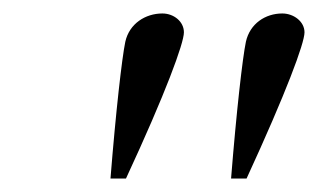

<svg xmlns="http://www.w3.org/2000/svg" viewBox="-20 -686 472 285"><path d="M346 -421C405 -549 432 -622 432 -638C432 -654 416 -666 399 -666C374 -666 351 -651 345 -624C340 -600 331 -521 323 -421ZM167 -421C226 -548 253 -622 253 -638C253 -654 238 -666 221 -666C196 -666 172 -651 166 -624C161 -600 152 -521 144 -421Z"/></svg>

Font: XITS
Style: Italic
Weight: 400
Italic angle: -16.33°
Designer: MicroPress Inc., with final additions and corrections provided by Coen Hoffman, Elsevier (retired)
Version: Version 1.107